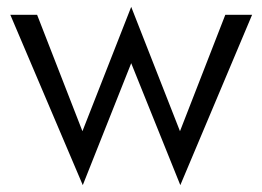

<svg xmlns="http://www.w3.org/2000/svg" viewBox="-20 -483 764 559"><path d="M362 -299 221 56 10 -440H88L220 -101L362 -463L504 -101L636 -440H714L505 56Z"/></svg>

Font: Glacial Indifference
Style: Regular
Weight: 400
Designer: Alfredo Marco Pradil
Version: Version 1.00